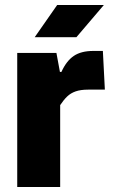

<svg xmlns="http://www.w3.org/2000/svg" viewBox="-20 -749 463 769"><path d="M49 0V-537H206L220 -461H226Q246 -505 275.5 -525Q305 -545 354 -545H392L400 -390H333Q303 -390 283 -383Q263 -376 249 -362.5Q235 -349 221 -328V0ZM119 -600 209 -729H396L286 -600Z"/></svg>

Font: Hubot Sans SemiExpanded
Style: Bold
Weight: 700
Width: 6
Designer: Deni Anggara
Foundry: GitHub, Inc., Subsidiary of Microsoft Corporation
Version: Version 2.000